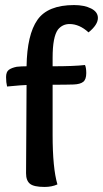

<svg xmlns="http://www.w3.org/2000/svg" viewBox="-20 -736 407 759"><path d="M188 -508V-474Q272 -474 316 -479Q321 -468 321 -447Q321 -422 309 -412.5Q297 -403 271 -402Q242 -401 188 -401V-203Q188 -71 207 -7Q185 3 156 3Q114 3 98.5 -9.5Q83 -22 83 -51Q83 -105 84 -217.5Q85 -330 85 -400Q71 -400 8 -394Q4 -410 4 -431Q4 -452 15 -460Q26 -468 46 -472Q64 -474 85 -474Q87 -599 128 -657.5Q169 -716 273 -716Q313 -716 340 -702.5Q367 -689 367 -665Q367 -638 330 -608Q294 -641 255 -641Q227 -641 209 -619Q188 -590 188 -508Z"/></svg>

Font: Overlock
Style: Bold
Weight: 700
Designer: Dario Muhafara
Foundry: Dario Manuel Muhafara
Version: Version 1.001